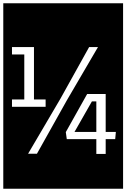

<svg xmlns="http://www.w3.org/2000/svg" viewBox="-32 -937 770 1170"><path d="M-12 -917H718V213H-12ZM511 -650 337 -337 139 0H193L375 -325L565 -650ZM41 -605H116V-331H41V-286H246V-331H175V-650H41ZM555 1H612V-89H670L674 -133H612V-364H499L369 -132L375 -89H555ZM528 -319H555V-133H422Z"/></svg>

Font: Zilla Slab Highlight Regular
Style: Regular
Weight: 400
Designer: Typotheque Type Foundry
Foundry: Typotheque type foundry
Version: Version 1.1; 2017; ttfautohint (v1.6)